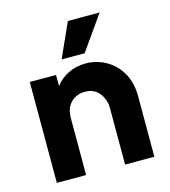

<svg xmlns="http://www.w3.org/2000/svg" viewBox="-95 -689 677 766"><g transform="rotate(-15 243.0 -306.0)"><path d="M45.8 0V-416.7H154.2V-370.8Q176.4 -400 209 -415.3Q241.7 -430.6 279.2 -430.6Q323.6 -430.6 362.2 -409.4Q400.7 -388.2 424.7 -347.6Q448.6 -306.9 448.6 -249.3V0H327.8V-233.3Q327.8 -268.1 306.9 -295.1Q286.1 -322.2 247.2 -322.2Q226.4 -322.2 208 -312.8Q189.6 -303.5 178.1 -284.4Q166.7 -265.3 166.7 -234.7V0ZM191.7 -470.8 255.6 -612.5H386.8L286.8 -470.8Z"/></g></svg>

Font: Afacad Flux
Style: Bold
Weight: 700
Designer: Kristian Moeller
Foundry: Dicotype
Version: Version 1.100